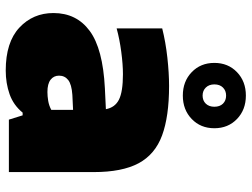

<svg xmlns="http://www.w3.org/2000/svg" viewBox="-124 -743 878 670"><g transform="rotate(90 315.0 -408.0)"><path d="M226 11Q127.5 11 76.5 -36.5Q25.5 -84 25.5 -155.5Q25.5 -236 87.8 -282Q150 -328 288 -335L361 -338.5Q355 -370.5 327.5 -384.2Q300 -398 239 -398Q205 -398 161.2 -392.2Q117.5 -386.5 79 -376V-535Q126.5 -547 180.8 -553Q235 -559 280 -559Q386.5 -559 452.8 -534.5Q519 -510 549.8 -452.5Q580.5 -395 580.5 -296V0H397.5L382.5 -48H373Q347 -16 308.8 -2.5Q270.5 11 226 11ZM244 -175Q244 -156.5 258.2 -145.5Q272.5 -134.5 301 -134.5Q315.5 -134.5 332 -137.2Q348.5 -140 363.5 -148V-224L311 -221.5Q274.5 -219 259.2 -207Q244 -195 244 -175ZM313.5 -607Q264 -607 231.8 -638Q199.5 -669 199.5 -717Q199.5 -765 231.8 -796Q264 -827 313.5 -827Q363 -827 395.2 -796Q427.5 -765 427.5 -717Q427.5 -669 395.2 -638Q363 -607 313.5 -607ZM313.5 -676Q331 -676 341.8 -687.2Q352.5 -698.5 352.5 -717Q352.5 -736 341.8 -747Q331 -758 313.5 -758Q296.5 -758 285.5 -747Q274.5 -736 274.5 -717Q274.5 -698.5 285.5 -687.2Q296.5 -676 313.5 -676Z"/></g></svg>

Font: Encode Sans SemiExpanded SemiExpanded Black
Style: Regular
Weight: 900
Width: 6
Designer: Multiple Designers
Foundry: Impallari Type
Version: Version 3.000; ttfautohint (v1.8.3) -l 8 -r 50 -G 200 -x 14 